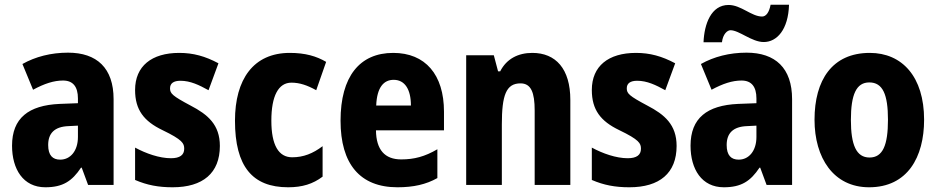

<svg xmlns="http://www.w3.org/2000/svg" viewBox="-20 -783 3970 813"><path d="M268 -560C196 -560 130 -543 75 -512L120 -403C168 -429 208 -442 247 -442C289 -442 310 -416 310 -366V-346L232 -343C101 -337 31 -283 31 -166C31 -67 78 10 172 10C246 10 285 -16 323 -73H326L353 0H461V-363C461 -495 390 -560 268 -560ZM271 -249 310 -251V-203C310 -144 278 -107 235 -107C203 -107 184 -125 184 -169C184 -218 210 -247 271 -249Z M911 -165C911 -255 860 -298 787 -336C710 -377 700 -387 700 -409C700 -430 715 -441 744 -441C786 -441 823 -423 863 -401L905 -515C849 -545 798 -559 739 -559C622 -559 552 -503 552 -402C552 -318 589 -270 668 -232C753 -191 760 -176 760 -153C760 -127 742 -113 704 -113C655 -113 598 -133 552 -158V-21C603 1 651 10 711 10C839 10 911 -50 911 -165Z M1200 10C1260 10 1305 -4 1346 -35V-164C1305 -133 1265 -117 1217 -117C1160 -117 1129 -168 1129 -272C1129 -377 1159 -433 1214 -433C1249 -433 1281 -422 1319 -401L1361 -521C1320 -545 1273 -559 1207 -559C1053 -559 975 -447 975 -272C975 -78 1049 10 1200 10Z M1645 -559C1503 -559 1422 -459 1422 -272C1422 -89 1504 10 1663 10C1731 10 1784 -2 1832 -29V-151C1779 -120 1734 -108 1679 -108C1609 -108 1573 -149 1572 -231H1860V-310C1860 -467 1781 -559 1645 -559ZM1647 -445C1694 -445 1720 -405 1720 -336H1573C1576 -415 1606 -445 1647 -445Z M2234 -559C2174 -559 2125 -534 2098 -481H2089L2071 -549H1954V0H2105V-256C2105 -380 2123 -430 2184 -430C2229 -430 2244 -391 2244 -315V0H2395V-360C2395 -492 2333 -559 2234 -559Z M2845 -165C2845 -255 2794 -298 2721 -336C2644 -377 2634 -387 2634 -409C2634 -430 2649 -441 2678 -441C2720 -441 2757 -423 2797 -401L2839 -515C2783 -545 2732 -559 2673 -559C2556 -559 2486 -503 2486 -402C2486 -318 2523 -270 2602 -232C2687 -191 2694 -176 2694 -153C2694 -127 2676 -113 2638 -113C2589 -113 2532 -133 2486 -158V-21C2537 1 2585 10 2645 10C2773 10 2845 -50 2845 -165Z M2959 -604H3037C3041 -639 3060 -655 3073 -655C3110 -655 3163 -605 3214 -605C3270 -605 3318 -658 3321 -763H3243C3237 -731 3224 -713 3207 -713C3162 -713 3118 -762 3065 -762C2991 -762 2962 -681 2959 -604ZM3141 -560C3069 -560 3003 -543 2948 -512L2993 -403C3041 -429 3081 -442 3120 -442C3162 -442 3183 -416 3183 -366V-346L3105 -343C2974 -337 2904 -283 2904 -166C2904 -67 2951 10 3045 10C3119 10 3158 -16 3196 -73H3199L3226 0H3334V-363C3334 -495 3263 -560 3141 -560ZM3144 -249 3183 -251V-203C3183 -144 3151 -107 3108 -107C3076 -107 3057 -125 3057 -169C3057 -218 3083 -247 3144 -249Z M3893 -276C3893 -458 3800 -559 3663 -559C3504 -559 3429 -444 3429 -276C3429 -115 3509 10 3660 10C3823 10 3893 -118 3893 -276ZM3583 -275C3583 -383 3606 -434 3661 -434C3718 -434 3740 -383 3740 -276C3740 -168 3718 -116 3662 -116C3606 -116 3583 -169 3583 -275Z"/></svg>

Font: Noto Sans Malayalam Condensed ExtraBold
Style: Regular
Weight: 800
Width: 3
Designer: Jelle Bosma - Monotype Design Team
Foundry: Monotype Imaging Inc.
Version: Version 2.104